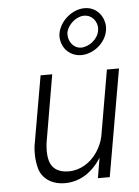

<svg xmlns="http://www.w3.org/2000/svg" viewBox="-53 -772 596 822"><g transform="rotate(-5 245.0 -360.5)"><path d="M225 -631C225 -627 224 -623 224 -619C224 -605 227 -592 233 -579C245 -552 275 -531 310 -531C363 -531 417 -574 425 -629C426 -634 426 -639 426 -644C426 -681 398 -730 341 -730C289 -730 235 -686 225 -631ZM259 -630C265 -667 304 -698 335 -698C336 -698 337 -698 338 -698C373 -697 392 -667 392 -640C392 -637 391 -634 391 -631C387 -594 347 -563 312 -563C279 -564 259 -594 259 -622C259 -624 259 -627 259 -630ZM335 0H386L466 -460H414L365 -176C360 -153 350 -131 337 -111C308 -68 264 -40 214 -40C213 -40 211 -40 210 -40C130 -42 127 -105 127 -137C127 -147 128 -157 129 -168L179 -460H129L77 -162C75 -149 75 -137 75 -126C75 -108 77 -89 82 -69C91 -28 128 9 193 9C261 9 314 -30 350 -87C350 -88 350 -88 350 -88Z"/></g></svg>

Font: Jost Light
Style: Italic
Weight: 300
Italic angle: -5°
Version: Version 3.710